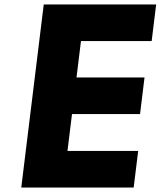

<svg xmlns="http://www.w3.org/2000/svg" viewBox="-20 -845 724 865"><path d="M683.5 -825H177.1L75.8 0H582.2L602.5 -165H284L304.4 -331H610.9L631.1 -496H324.7L344.8 -660H663.3Z"/></svg>

Font: Hussar
Style: BdSuprExtOblOne
Weight: 700
Foundry: Cannot Into Space Fonts
Version: Version 2.00